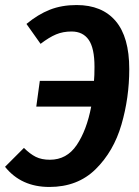

<svg xmlns="http://www.w3.org/2000/svg" viewBox="-38 -727 550 762"><path d="M475 -453Q475 -339 444 -232.5Q413 -126 341.5 -55.5Q270 15 158 15Q46 15 -18 -65L57 -140Q81 -116 104 -104.5Q127 -93 160 -93Q227 -93 266.5 -151.5Q306 -210 324 -304H106L120 -406H335Q337 -425 337 -462Q337 -536 314 -569Q291 -602 246 -602Q212 -602 184.5 -590.5Q157 -579 123 -553L67 -632Q113 -670 160 -688.5Q207 -707 266 -707Q367 -707 421 -643.5Q475 -580 475 -453Z"/></svg>

Font: Fira Sans Condensed SemiBold
Style: Italic
Weight: 600
Width: 3
Italic angle: -8°
Designer: bBox Type GmbH & Carrois Corporate GbR & Edenspiekermann AG
Foundry: bBox Type GmbH & Carrois Corporate GbR & Edenspiekermann AG
Version: Version 4.301